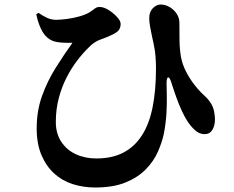

<svg xmlns="http://www.w3.org/2000/svg" viewBox="-20 -775 1040 853"><path d="M403 58Q350 58 303 43Q256 28 220.5 -4.5Q185 -37 164 -86.5Q143 -136 143 -205Q143 -282 166.5 -348Q190 -414 227 -473Q264 -532 302 -585Q286 -584 259 -585.5Q232 -587 215 -593Q187 -604 169.5 -633Q152 -662 141 -711L151 -718Q169 -705 188.5 -696Q208 -687 229 -687Q247 -687 275.5 -690.5Q304 -694 332.5 -702Q361 -710 379 -721Q394 -731 402 -737.5Q410 -744 423 -744Q441 -744 462.5 -730.5Q484 -717 500 -699.5Q516 -682 516 -669Q516 -654 509 -643Q502 -632 479 -621Q457 -610 428 -600Q399 -590 375 -565Q349 -540 323 -506Q297 -472 275.5 -430Q254 -388 241 -338.5Q228 -289 228 -233Q228 -182 252 -145.5Q276 -109 316.5 -90Q357 -71 408 -71Q478 -71 528 -97Q578 -123 610.5 -173.5Q643 -224 658 -299Q673 -374 673 -472Q673 -496 671 -523.5Q669 -551 662 -583Q659 -597 654.5 -617.5Q650 -638 646.5 -658.5Q643 -679 643 -695Q643 -722 659 -738.5Q675 -755 695 -755Q717 -754 735.5 -742.5Q754 -731 765.5 -713Q777 -695 777 -674Q777 -631 777.5 -594.5Q778 -558 784 -522Q790 -490 805.5 -459Q821 -428 842.5 -400Q864 -372 886 -352Q907 -334 920.5 -310Q934 -286 935 -245Q935 -217 923.5 -198Q912 -179 889 -179Q866 -179 847 -196Q828 -213 813 -236Q801 -254 788 -282Q775 -310 763 -343.5Q751 -377 741 -409Q734 -432 727 -431Q720 -430 720 -405Q720 -386 721 -351Q722 -316 719.5 -272Q717 -228 708 -181Q700 -143 681.5 -101Q663 -59 628 -23Q593 13 538 35.5Q483 58 403 58Z"/></svg>

Font: Noto Serif JP ExtraLight ExtraBold
Style: Regular
Weight: 800
Version: Version 2.003-H1;hotconv 1.1.1;makeotfexe 2.6.0